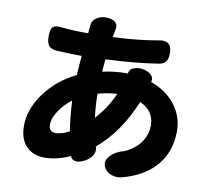

<svg xmlns="http://www.w3.org/2000/svg" viewBox="-90 -902 1145 1051"><g transform="rotate(10 483.0 -376.0)"><path d="M598 44Q571 36 557 14Q534 -22 566 -56Q593 -86 644 -99Q705 -128 735 -174Q760 -214 760 -261Q760 -342 680 -378Q606 -198 483 -96Q483 -95 484 -94Q494 -63 470 -35Q449 -11 413 0Q396 5 381 1Q364 -4 360 -19Q359 -20 359 -21Q284 13 217 13Q155 13 118 -23Q76 -63 76 -140Q76 -233 143 -324Q209 -413 313 -463Q315 -505 321 -571H306Q264 -571 184 -575Q152 -576 138.5 -591.5Q125 -607 124 -640Q123 -680 134 -694Q146 -710 181 -706Q249 -699 311 -699H334L338 -738Q338 -739 338 -740Q339 -770 365 -787Q387 -802 421 -801Q451 -800 468 -786Q485 -770 478 -744Q478 -743 478 -742Q472 -716 470 -702Q606 -707 717 -727Q794 -744 794 -669Q794 -638 783 -623Q771 -606 743 -602Q608 -581 452 -575Q451 -564 449 -540.5Q447 -517 446 -505Q511 -520 581 -520H587Q587 -521 587 -522Q590 -546 618 -555Q642 -563 671 -556Q695 -550 711 -535Q728 -518 720 -496Q805 -466 854 -404Q906 -339 906 -254Q906 -139 837 -60Q770 16 650 46Q622 52 598 44ZM253 -130Q286 -130 329 -153Q317 -222 312 -321Q269 -289 241 -245Q215 -205 215 -172Q215 -130 253 -130ZM451 -250Q482 -284 503 -316Q527 -351 549 -400Q495 -397 442 -382Q443 -310 451 -250Z"/></g></svg>

Font: GenSenRounded TW H
Style: Regular
Weight: 900
Version: Version 1.501;PS 1;hotconv 16.6.51;makeotf.lib2.5.65220